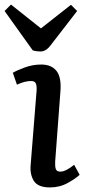

<svg xmlns="http://www.w3.org/2000/svg" viewBox="-44 -805 374 839"><path d="M116 -410Q117 -432 112 -441.5Q107 -451 92 -451Q79 -451 64.5 -447.5Q50 -444 30 -435L12 -487Q31 -498 65 -510.5Q99 -523 136 -523Q181 -523 203 -495Q225 -467 220 -405L197 -98Q196 -77 200 -66Q204 -55 220 -55Q243 -55 280 -85L304 -41Q287 -25 252 -5.5Q217 14 174 14Q122 14 104 -14.5Q86 -43 90 -85ZM-24 -757 4 -785 135 -681 266 -784 293 -757 181 -612Q168 -594 156.5 -587Q145 -580 133 -580Q115 -580 99 -585Z"/></svg>

Font: Literata 12pt Medium
Style: Italic
Weight: 500
Italic angle: -2°
Designer: Latin by Veronika Burian and Jose Scaglione. Greek by Irene Vlachou. Cyrillic by Vera Evstafieva
Foundry: TypeTogether
Version: Version 3.002